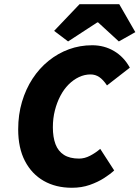

<svg xmlns="http://www.w3.org/2000/svg" viewBox="-20 -876 660 908"><path d="M320 12Q244 12 187 -20.5Q130 -53 98 -114.5Q66 -176 66 -264Q66 -334 84 -394.5Q102 -455 134 -504Q166 -553 210 -588.5Q254 -624 306 -643Q358 -662 416 -662Q473 -662 519.5 -634.5Q566 -607 594 -556L486 -472Q468 -499 449.5 -511.5Q431 -524 408 -524Q380 -524 353.5 -511.5Q327 -499 304.5 -476.5Q282 -454 265.5 -422.5Q249 -391 239.5 -353.5Q230 -316 230 -274Q230 -227 242.5 -194Q255 -161 282.5 -143.5Q310 -126 354 -126Q380 -126 406 -139.5Q432 -153 454 -172L520 -70Q502 -53 472.5 -34Q443 -15 404.5 -1.5Q366 12 320 12ZM302 -680 236 -730 356 -856H544L620 -724L542 -680L444 -770H440Z"/></svg>

Font: Source Code Pro ExtraLight Black
Style: Italic
Weight: 900
Italic angle: -11°
Monospace: yes
Version: Version 1.016;hotconv 1.0.116;makeotfexe 2.5.65601